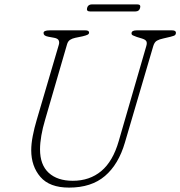

<svg xmlns="http://www.w3.org/2000/svg" viewBox="-20 -838 820 873"><path d="M520 -197 645 -628Q649.5 -642.5 645.5 -650.2Q641.5 -658 625 -663L602 -670Q591 -674 584.5 -677Q578 -680 578 -686Q578 -700 601 -700H762Q780 -700 780 -689Q780 -682.5 776.2 -678.8Q772.5 -675 756 -671L722 -663Q705 -659.5 693.8 -653.2Q682.5 -647 677 -629L548 -190Q519 -90.5 457.2 -37.8Q395.5 15 294 15Q205.5 15 163.8 -33.5Q122 -82 122 -155Q122 -184 129 -220.2Q136 -256.5 147 -293L247 -633Q251 -645 247 -654Q243 -663 227 -666L200 -671Q187.5 -673.5 182.8 -677.5Q178 -681.5 178 -688Q178 -700 206 -700H368Q385 -700 385 -690Q385 -684 378.8 -680.5Q372.5 -677 356 -673L322 -666Q308 -663 298.5 -656.8Q289 -650.5 285 -637L185 -293Q174 -256.5 168 -221.8Q162 -187 162 -159Q162 -88.5 201.5 -52.2Q241 -16 311 -16Q387.5 -16 440.5 -60.2Q493.5 -104.5 520 -197ZM376 -802Q380.5 -818 397.5 -818H604.5Q621.5 -818 617 -802Q613 -786 596 -786H389Q372 -786 376 -802Z"/></svg>

Font: Fraunces 9pt S100 Thin
Style: Italic
Weight: 100
Italic angle: -16°
Version: Version 1.000; ttfautohint (v1.8.3)